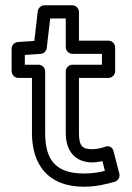

<svg xmlns="http://www.w3.org/2000/svg" viewBox="-20 -670 500 727"><path d="M151 -166V-400C151 -415 137 -425 126 -425H74V-462L134 -466C146 -467 156 -477 157 -488L170 -600H229V-491C229 -476 243 -466 254 -466H366V-425H254C239 -425 229 -411 229 -400V-166C229 -99 264 -55 330 -55C343 -55 358 -58 368 -60L377 -23C353 -17 327 -13 298 -13C187 -13 151 -69 151 -166ZM101 -166C101 -51 158 37 298 37C344 37 384 27 415 18C427 14 435 1 432 -12L410 -97C405 -118 387 -118 377 -114C365 -109 343 -105 329 -105C292 -105 279 -117 279 -166V-375H391C402 -375 416 -385 416 -400V-491C416 -502 406 -516 391 -516H279V-625C279 -636 269 -650 254 -650H148C137 -650 125 -641 123 -628L110 -515L48 -511C36 -510 24 -500 24 -486V-400C24 -389 34 -375 49 -375H101Z"/></svg>

Font: Falling Sky
Style: ExtOu
Weight: 400
Designer: Paul D. Hunt
Foundry: Adobe Systems Incorporated
Version: Version 1.02